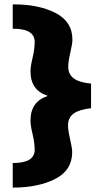

<svg xmlns="http://www.w3.org/2000/svg" viewBox="-20 -725 448 875"><path d="M38 130V18Q138 18 138 -42Q138 -74 128.5 -113.5Q119 -153 119 -175Q119 -262 196 -287V-289Q119 -314 119 -400Q119 -422 128.5 -462Q138 -502 138 -534Q138 -595 38 -594V-705Q154 -706 232 -666.5Q310 -627 310 -544Q310 -526 300.5 -485Q291 -444 291 -422Q291 -386 316.5 -367.5Q342 -349 395 -344V-232Q341 -226 315.5 -207.5Q290 -189 290 -153Q290 -131 299.5 -90.5Q309 -50 309 -32Q309 51 231.5 90.5Q154 130 38 130Z"/></svg>

Font: Martel Sans Heavy
Style: Regular
Weight: 900
Designer: Dan Reynolds and Mathieu Réguer
Foundry: Dan Reynolds and Mathieu Réguer
Version: Version 1.001;PS 001.001;hotconv 1.0.70;makeotf.lib2.5.58329